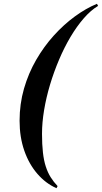

<svg xmlns="http://www.w3.org/2000/svg" viewBox="-20 -820 536 1010"><path d="M277 170Q220.5 145 176.5 94.2Q132.5 43.5 107.8 -27.5Q83 -98.5 83 -185Q83 -273 106.2 -353.8Q129.5 -434.5 170.2 -505Q211 -575.5 263.2 -633.2Q315.5 -691 373.8 -733.5Q432 -776 490 -800L496 -789Q457.5 -766 420.8 -723.8Q384 -681.5 351 -626Q318 -570.5 290.8 -506.2Q263.5 -442 243.2 -374.5Q223 -307 212 -241Q201 -175 201 -116Q201 -60 205.8 -18Q210.5 24 220.8 55.8Q231 87.5 246.5 112.2Q262 137 283 159Z"/></svg>

Font: Bodoni Moda 18pt SemiBold
Style: Italic
Weight: 600
Italic angle: -13°
Designer: Owen Earl
Foundry: indestructible type
Version: Version 2.005